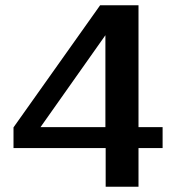

<svg xmlns="http://www.w3.org/2000/svg" viewBox="-20 -705 684 725"><path d="M379 -146H31V-224L358 -685H503V-225H594V-146H503V0H379ZM378 -225V-572L133 -225Z"/></svg>

Font: MaitreeSemiBold
Style: Regular
Weight: 600
Designer: CadsonDemak Team
Foundry: CadsonDemak
Version: Version 1.000